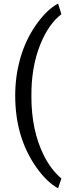

<svg xmlns="http://www.w3.org/2000/svg" viewBox="-20 -822 382 1072"><path d="M64.9 -288.6Q64.9 -398.9 94.5 -500.5Q124 -602.1 182.6 -685.1Q241.2 -768.1 304.2 -802.2L322.8 -742.7Q251.5 -688 205.8 -575.7Q160.2 -463.4 155.8 -324.2L155.3 -282.7Q155.3 -94.2 224.1 44.4Q265.6 127.4 322.8 174.3L304.2 229.5Q239.3 193.4 180.2 108.4Q64.9 -57.6 64.9 -288.6Z"/></svg>

Font: Vazir UI
Style: Regular-UI
Weight: 400
Designer: Saber Rastikerdar
Foundry: Saber Rastikerdar
Version: Version 30.1.0